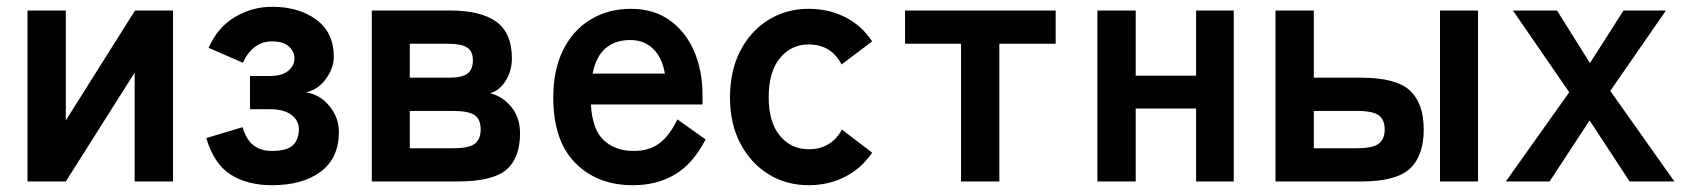

<svg xmlns="http://www.w3.org/2000/svg" viewBox="-20 -535 4976 566"><path d="M61 0V-504H174V-180L378 -504H490V0H377V-321L174 0Z M782 11Q710 11 660.5 -20Q611 -51 588 -128L695 -160Q706 -123 727.5 -106.5Q749 -90 782 -90Q826 -90 843.5 -107Q861 -124 861 -154Q861 -180 839 -196.5Q817 -213 776 -213H717V-311H776Q811 -311 829.5 -326Q848 -341 848 -363Q848 -383 831.5 -398Q815 -413 782 -413Q725 -413 696 -350L595 -394Q621 -454 672 -484.5Q723 -515 782 -515Q861 -515 912.5 -477Q964 -439 964 -368Q964 -334 940.5 -302Q917 -270 882 -263Q924 -256 951.5 -222Q979 -188 979 -146Q979 -69 925.5 -29Q872 11 782 11Z M1076 0V-504H1307Q1397 -504 1443 -471Q1489 -438 1489 -363Q1489 -327 1471.5 -298Q1454 -269 1425 -260Q1462 -251 1487.5 -219.5Q1513 -188 1513 -142Q1513 -69 1472.5 -34.5Q1432 0 1327 0ZM1188 -98H1316Q1363 -98 1380 -111.5Q1397 -125 1397 -153Q1397 -184 1378.5 -196Q1360 -208 1316 -208H1188ZM1188 -306H1304Q1342 -306 1358 -318Q1374 -330 1374 -357Q1374 -384 1357 -395Q1340 -406 1301 -406H1188Z M1846 11Q1741 11 1676 -54.5Q1611 -120 1611 -248Q1611 -329 1640 -387.5Q1669 -446 1721 -477.5Q1773 -509 1840 -509Q1907 -509 1954 -475.5Q2001 -442 2026 -384.5Q2051 -327 2051 -254V-227H1722Q1726 -153 1760 -121.5Q1794 -90 1848 -90Q1895 -90 1925 -113.5Q1955 -137 1977 -183L2060 -124Q2023 -52 1969.5 -20.5Q1916 11 1846 11ZM1727 -318H1940Q1932 -365 1905.5 -391Q1879 -417 1838 -417Q1794 -417 1765.5 -393Q1737 -369 1727 -318Z M2364 11Q2298 11 2245.5 -21.5Q2193 -54 2162.5 -112Q2132 -170 2132 -248Q2132 -327 2162.5 -385.5Q2193 -444 2245.5 -476.5Q2298 -509 2364 -509Q2423 -509 2471.5 -484.5Q2520 -460 2551 -413L2461 -345Q2430 -404 2364 -404Q2312 -404 2279 -363.5Q2246 -323 2246 -248Q2246 -175 2279 -135Q2312 -95 2364 -95Q2430 -95 2462 -153L2551 -85Q2520 -39 2471.5 -14Q2423 11 2364 11Z M2813 0V-406H2648V-504H3092V-406H2926V0Z M3215 0V-504H3328V-312H3506V-504H3617V0H3506V-215H3328V0Z M3740 0V-504H3853V-306H3992Q4096 -306 4136.5 -268Q4177 -230 4177 -153Q4177 -76 4136.5 -38Q4096 0 3992 0ZM4225 0V-504H4337V0ZM3853 -98H3980Q4027 -98 4044.5 -111.5Q4062 -125 4062 -153Q4062 -182 4044.5 -195Q4027 -208 3980 -208H3853Z M4419 0 4606 -263 4440 -504H4570L4667 -349L4766 -504H4891L4727 -267L4916 0H4784L4666 -180L4548 0Z"/></svg>

Font: Zen Kaku Gothic New
Style: Bold
Weight: 700
Designer: Yoshimichi Ohira
Foundry: Positype
Version: Version 1.002